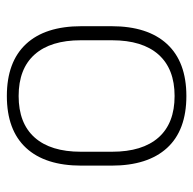

<svg xmlns="http://www.w3.org/2000/svg" viewBox="-22 -516 550 546"><g transform="rotate(-90 253.0 -243.0)"><path d="M253 12Q155.5 12 105.2 -43Q55 -98 55 -201V-286.5Q55 -389.5 105.5 -444Q156 -498.5 253 -498.5Q350 -498.5 400.8 -444Q451.5 -389.5 451.5 -286.5V-201Q451.5 -98 400.8 -43Q350 12 253 12ZM253 -21.5Q330 -21.5 370.8 -67.2Q411.5 -113 411.5 -199.5V-288Q411.5 -374 371 -419.5Q330.5 -465 253 -465Q175.5 -465 135 -419.5Q94.5 -374 94.5 -288V-199.5Q94.5 -113 135 -67.2Q175.5 -21.5 253 -21.5Z"/></g></svg>

Font: Anek Odia ExtraLight
Style: Regular
Weight: 250
Designer: Yesha Goshar & Mahesh Sahu (Odia), Yesha Goshar (Latin)
Foundry: Ek Type
Version: Version 1.003